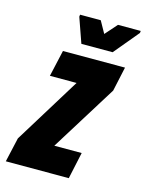

<svg xmlns="http://www.w3.org/2000/svg" viewBox="-130 -742 616 807"><g transform="rotate(15 178.0 -338.0)"><path d="M-25 0 -1 -106 177 -395H61L87 -510H357L334 -404L155 -116H274L249 0ZM154 -559 116 -667 117 -676H207L236 -624L282 -676H381L380 -667L290 -559Z"/></g></svg>

Font: Saira ExtraCondensed Black
Style: Italic
Weight: 900
Width: 2
Italic angle: -12°
Designer: Hector Gatti with collaboration of the Omnibus-Type team
Foundry: Omnibus-Type
Version: Version 1.101